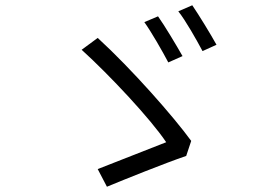

<svg xmlns="http://www.w3.org/2000/svg" viewBox="-20 -760 1040 729"><path d="M580 -698 528 -676C554 -640 597 -565 619 -523L673 -547C651 -586 605 -663 580 -698ZM710 -740 657 -717C685 -682 726 -609 749 -566L802 -590C780 -630 734 -705 710 -740ZM687 -168 706 -225C640 -316 480 -498 351 -616L290 -571C397 -474 553 -307 611 -220C557 -199 414 -143 351 -118L386 -51C451 -78 605 -140 687 -168Z"/></svg>

Font: Noto Sans CJK JP DemiLight
Style: Regular
Weight: 350
Designer: Ryoko NISHIZUKA (kana & ideographs); Paul D. Hunt (Latin, Greek & Cyrillic); Wenlong ZHANG (bopomofo); Sandoll Communica
Foundry: Adobe Systems Incorporated
Version: Version 1.004;PS 1.004;hotconv 1.0.82;makeotf.lib2.5.63406